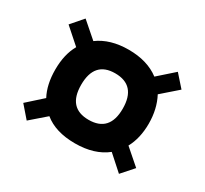

<svg xmlns="http://www.w3.org/2000/svg" viewBox="-102 -822 797 748"><g transform="rotate(30 296.0 -447.5)"><path d="M43 -271 111 -332Q86 -379 86 -446Q86 -515 113 -562L43 -624L89 -677L159 -616Q213 -656 296 -656Q380 -656 434 -615L504 -677L551 -624L480 -562Q507 -511 507 -445Q507 -380 481 -332L551 -271L504 -218L437 -278Q383 -235 296 -235Q208 -235 157 -277L89 -218ZM390 -445Q390 -550 296 -550Q203 -550 203 -445Q203 -341 296 -341Q390 -341 390 -445Z"/></g></svg>

Font: Francois One
Style: Regular
Weight: 400
Designer: Vernon Adams
Foundry: Vernon Adams
Version: Version 2.000